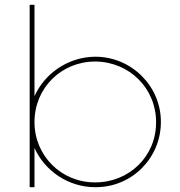

<svg xmlns="http://www.w3.org/2000/svg" viewBox="-20 -789 750 799"><path d="M103.5 -281V-759V-769H123.5V-759V-388.7C166.6 -484.9 265.2 -552.3 376.5 -553C528.3 -553 650.5 -429 649.5 -281C649.5 -132 529.4 -9 376.5 -10C264.4 -10 166.4 -77.5 123.5 -173.4V-20V-10H103.5V-20ZM123.5 -281C123.5 -140 236.2 -29 376.5 -30C517.9 -30 630.5 -139 629.5 -281C629.5 -422 517.9 -532 376.5 -533C235 -533 123.5 -423 123.5 -281Z"/></svg>

Font: Nordica Plus
Style: NordicaClassicUltraLightExt
Weight: 300
Version: Version 1.01